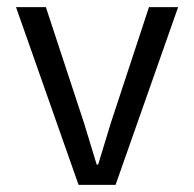

<svg xmlns="http://www.w3.org/2000/svg" viewBox="-20 -520 546 540"><path d="M25 -500H109L216 -175L252 -57H256L292 -175L399 -500H481L305 0H201Z"/></svg>

Font: TASA Orbiter VF Text
Style: Regular
Weight: 400
Designer: Weizhong Zhang
Foundry: 本地遙控
Version: Version 1.001;Glyphs 3.2 (3192)